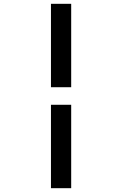

<svg xmlns="http://www.w3.org/2000/svg" viewBox="-20 -843 640 1006"><path d="M353 -386H247V-823H353ZM247 143V-294H353V143Z"/></svg>

Font: Zed Mono Semibold Extended
Style: Regular
Weight: 600
Width: 7
Monospace: yes
Designer: Belleve Invis
Foundry: Belleve Invis
Version: Version 1.0.0; ttfautohint (v1.8.4)